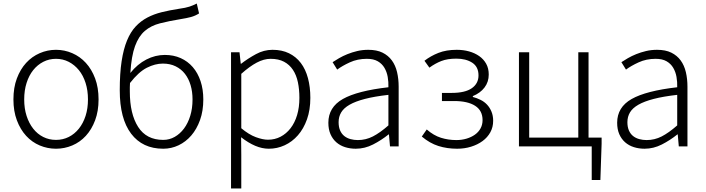

<svg xmlns="http://www.w3.org/2000/svg" viewBox="-20 -829 3998 1087"><path d="M297 13Q249 13 205 -5.5Q161 -24 128 -60Q95 -96 75.5 -148Q56 -200 56 -266Q56 -333 75.5 -385Q95 -437 128 -473Q161 -509 205 -528Q249 -547 297 -547Q345 -547 389 -528Q433 -509 466 -473Q499 -437 518.5 -385Q538 -333 538 -266Q538 -200 518.5 -148Q499 -96 466 -60Q433 -24 389 -5.5Q345 13 297 13ZM297 -37Q336 -37 369 -53.5Q402 -70 426.5 -100.5Q451 -131 464.5 -173Q478 -215 478 -266Q478 -317 464.5 -359.5Q451 -402 426.5 -432Q402 -462 369 -479Q336 -496 297 -496Q258 -496 225 -479Q192 -462 168 -432Q144 -402 130.5 -359.5Q117 -317 117 -266Q117 -215 130.5 -173Q144 -131 168 -100.5Q192 -70 225 -53.5Q258 -37 297 -37Z M904 -37Q939 -37 969 -54Q999 -71 1021.5 -101Q1044 -131 1057 -173Q1070 -215 1070 -266Q1070 -310 1059 -347Q1048 -384 1027 -411Q1006 -438 974.5 -453.5Q943 -469 902 -469Q858 -469 811.5 -445.5Q765 -422 716 -359Q715 -348 715 -336Q715 -324 715 -311Q715 -184 762 -110.5Q809 -37 904 -37ZM1107 -753Q1085 -739 1060.5 -732.5Q1036 -726 1004 -721Q937 -710 886 -697Q835 -684 800 -654Q765 -624 744.5 -568Q724 -512 718 -416Q758 -466 808.5 -492Q859 -518 913 -518Q963 -518 1003 -500Q1043 -482 1071.5 -449Q1100 -416 1115.5 -369.5Q1131 -323 1131 -266Q1131 -201 1112.5 -149.5Q1094 -98 1063 -62Q1032 -26 991 -6.5Q950 13 904 13Q787 13 722.5 -72Q658 -157 658 -318Q658 -413 668.5 -482Q679 -551 699 -599.5Q719 -648 748 -679Q777 -710 814 -729.5Q851 -749 895.5 -760Q940 -771 992 -779Q1013 -782 1027.5 -785Q1042 -788 1052.5 -791.5Q1063 -795 1072.5 -799Q1082 -803 1094 -809Z M1288 -533H1336L1343 -468H1345Q1384 -498 1429 -522.5Q1474 -547 1523 -547Q1576 -547 1616 -527.5Q1656 -508 1683 -472.5Q1710 -437 1723.5 -386.5Q1737 -336 1737 -275Q1737 -207 1718 -153.5Q1699 -100 1666.5 -63Q1634 -26 1591.5 -6.5Q1549 13 1502 13Q1464 13 1425 -3.5Q1386 -20 1345 -52L1346 46V238H1288ZM1497 -38Q1536 -38 1568.5 -55Q1601 -72 1625 -103Q1649 -134 1662 -177.5Q1675 -221 1675 -275Q1675 -323 1666.5 -363.5Q1658 -404 1638.5 -433.5Q1619 -463 1588 -479.5Q1557 -496 1512 -496Q1474 -496 1433.5 -474.5Q1393 -453 1346 -411V-103Q1389 -67 1428.5 -52.5Q1468 -38 1497 -38Z M1994 13Q1962 13 1933.5 4Q1905 -5 1884 -23.5Q1863 -42 1851 -69.5Q1839 -97 1839 -134Q1839 -222 1921 -268.5Q2003 -315 2179 -335Q2180 -365 2175 -393.5Q2170 -422 2156.5 -445Q2143 -468 2119 -482Q2095 -496 2057 -496Q2004 -496 1960.5 -476Q1917 -456 1889 -435L1863 -477Q1878 -487 1899.5 -499.5Q1921 -512 1947 -522.5Q1973 -533 2002.5 -540Q2032 -547 2065 -547Q2113 -547 2145.5 -531Q2178 -515 2198.5 -487Q2219 -459 2228 -420.5Q2237 -382 2237 -338V0H2188L2182 -68H2180Q2139 -35 2092 -11Q2045 13 1994 13ZM2006 -36Q2051 -36 2091 -56.5Q2131 -77 2179 -119V-292Q2100 -283 2046 -269Q1992 -255 1959 -236Q1926 -217 1911.5 -192.5Q1897 -168 1897 -137Q1897 -110 1905.5 -90.5Q1914 -71 1929 -59Q1944 -47 1964 -41.5Q1984 -36 2006 -36Z M2568 13Q2511 13 2462 -2.5Q2413 -18 2368 -56L2396 -96Q2435 -62 2476.5 -49Q2518 -36 2564 -36Q2594 -36 2621 -44Q2648 -52 2668.5 -66.5Q2689 -81 2700.5 -102Q2712 -123 2712 -149Q2712 -203 2670 -230Q2628 -257 2551 -257H2482V-303H2537Q2613 -303 2651 -329.5Q2689 -356 2689 -402Q2689 -451 2653.5 -474Q2618 -497 2564 -497Q2513 -497 2478.5 -483.5Q2444 -470 2411 -446L2383 -485Q2418 -512 2462 -529.5Q2506 -547 2566 -547Q2603 -547 2635.5 -538Q2668 -529 2693 -511.5Q2718 -494 2732.5 -468Q2747 -442 2747 -407Q2747 -365 2723 -333.5Q2699 -302 2657 -285V-280Q2680 -274 2701 -263.5Q2722 -253 2737.5 -236.5Q2753 -220 2762.5 -197Q2772 -174 2772 -145Q2772 -109 2756 -80Q2740 -51 2712 -30.5Q2684 -10 2647 1.5Q2610 13 2568 13Z M3386 -50V-15L3379 190H3330V0H2918V-533H2976V-50H3254V-533H3312V-50Z M3629 13Q3597 13 3568.5 4Q3540 -5 3519 -23.5Q3498 -42 3486 -69.5Q3474 -97 3474 -134Q3474 -222 3556 -268.5Q3638 -315 3814 -335Q3815 -365 3810 -393.5Q3805 -422 3791.5 -445Q3778 -468 3754 -482Q3730 -496 3692 -496Q3639 -496 3595.5 -476Q3552 -456 3524 -435L3498 -477Q3513 -487 3534.5 -499.5Q3556 -512 3582 -522.5Q3608 -533 3637.5 -540Q3667 -547 3700 -547Q3748 -547 3780.5 -531Q3813 -515 3833.5 -487Q3854 -459 3863 -420.5Q3872 -382 3872 -338V0H3823L3817 -68H3815Q3774 -35 3727 -11Q3680 13 3629 13ZM3641 -36Q3686 -36 3726 -56.5Q3766 -77 3814 -119V-292Q3735 -283 3681 -269Q3627 -255 3594 -236Q3561 -217 3546.5 -192.5Q3532 -168 3532 -137Q3532 -110 3540.5 -90.5Q3549 -71 3564 -59Q3579 -47 3599 -41.5Q3619 -36 3641 -36Z"/></svg>

Font: SpoqaHanSansJP-Light
Style: Regular
Weight: 300
Designer: [Source Han Sans]
Ryoko NISHIZUKA  (kana & ideographs); Paul D. Hunt (Latin, Greek & Cyrillic); Wenlong ZHANG  (bopomofo
Foundry: Spoqa (http://bi.spoqa.com)
Version: Version 1.002.20150607